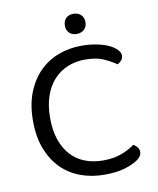

<svg xmlns="http://www.w3.org/2000/svg" viewBox="-88 -848 763 929"><g transform="rotate(-10 294.0 -383.5)"><path d="M533 -541Q533 -527 524.5 -517Q516 -507 505 -502Q479 -520 444 -536Q409 -552 353 -552Q307 -552 268 -536Q229 -520 200 -489Q171 -458 154.5 -411Q138 -364 138 -303Q138 -241 154 -195Q170 -149 198.5 -118Q227 -87 267 -71.5Q307 -56 356 -56Q408 -56 446.5 -70.5Q485 -85 511 -105Q521 -101 530 -90.5Q539 -80 539 -66Q539 -45 515 -28Q492 -12 452 0.5Q412 13 350 13Q287 13 233 -7Q179 -27 139.5 -66.5Q100 -106 77 -165Q54 -224 54 -303Q54 -382 77.5 -441.5Q101 -501 141 -541Q181 -581 234.5 -601Q288 -621 347 -621Q388 -621 422.5 -614Q457 -607 481.5 -595.5Q506 -584 519.5 -569.5Q533 -555 533 -541ZM387 -730Q387 -708 373 -694.5Q359 -681 336 -681Q313 -681 299.5 -694.5Q286 -708 286 -730Q286 -753 299.5 -766.5Q313 -780 336 -780Q359 -780 373 -766.5Q387 -753 387 -730Z"/></g></svg>

Font: Baloo 2
Style: Regular
Weight: 400
Designer: Sarang Kulkarni and Ek Type
Foundry: Ek Type
Version: Version 1.640;hotconv 1.0.111;makeotfexe 2.5.65597; ttfautoh